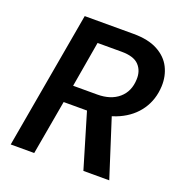

<svg xmlns="http://www.w3.org/2000/svg" viewBox="-127 -811 874 921"><g transform="rotate(20 310.5 -350.0)"><path d="M27 0 150 -700H399Q475 -700 523 -674Q571 -648 592.5 -605Q614 -562 612 -510Q609 -441 573 -388.5Q537 -336 473.5 -307Q410 -278 325 -278H196L147 0ZM398 0 306 -309H431L530 0ZM212 -367H335Q404 -367 445 -402.5Q486 -438 488 -500Q490 -544 463.5 -572Q437 -600 375 -600H252Z"/></g></svg>

Font: DM Sans SemiBold
Style: Italic
Weight: 600
Italic angle: -10°
Designer: Colophon Foundry, Jonny Pinhorn
Foundry: Colophon Foundry
Version: Version 4.004;gftools[0.9.30]